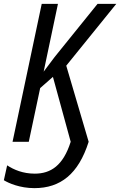

<svg xmlns="http://www.w3.org/2000/svg" viewBox="-46 -734 622 994"><path d="M132 240C267 240 360 167 413 0L297 -394L556 -714H459L237 -439L180 -363L254 -714H170L19 0H103L162 -278L228 -336L320 0C281 123 217 165 134 165C73 165 26 145 -9 122L-26 199C-2 214 57 240 132 240Z"/></svg>

Font: Noto Sans Display SemiCondensed
Style: Italic
Weight: 400
Width: 4
Italic angle: -12°
Designer: Monotype Design Team
Foundry: Monotype Imaging Inc.
Version: Version 1.900